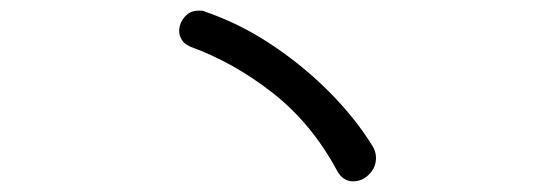

<svg xmlns="http://www.w3.org/2000/svg" viewBox="-20 -513 1040 360"><path d="M612 -193Q564 -282 491 -339Q418 -396 338 -425Q326 -430 321 -438Q316 -446 316 -455Q316 -469 326 -481Q336 -493 352 -493Q355 -493 358 -493Q361 -493 365 -491Q429 -469 488 -430Q547 -391 596 -342Q645 -293 678 -240Q685 -229 685 -217Q685 -199 672 -186Q659 -173 642 -173Q623 -173 612 -193Z"/></svg>

Font: Kiwi Maru
Style: Regular
Weight: 400
Designer: Hiroki-Chan
Version: Version 1.100